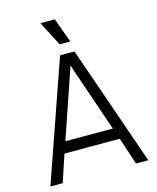

<svg xmlns="http://www.w3.org/2000/svg" viewBox="-136 -1039 927 1133"><g transform="rotate(-15 328.0 -473.0)"><path d="M28.8 0 284.2 -732.9H372.1L627 0H551.8L497.1 -166H159.2L104 0ZM183.1 -234.9H473.1L341.8 -617.2L328.1 -660.2L314 -617.2ZM221.2 -945.8H309.1L363.8 -795.9H298.8Z"/></g></svg>

Font: Kreadon
Style: Regular
Weight: 400
Designer: kohakuno
Foundry: StudioGnu
Version: Version 1.000;Glyphs 3.1.2 (3151)